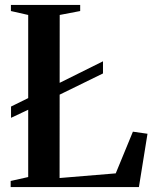

<svg xmlns="http://www.w3.org/2000/svg" viewBox="-20 -763 628 783"><path d="M23.5 0V-25L95 -41V-702L24.5 -718V-743H307V-718L223.5 -702L223 -37L452 -56L522 -226L581.5 -217.5L546.5 0ZM25 -282.5V-328.5L118.5 -374.5L140.5 -384L400 -513V-463.5L139.5 -336L118.5 -326.5Z"/></svg>

Font: Merriweather 120pt SemiBold
Style: Regular
Weight: 600
Version: Version 2.100